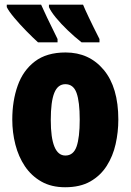

<svg xmlns="http://www.w3.org/2000/svg" viewBox="-20 -786 556 816"><path d="M482.9 -277.8Q482.9 -224.6 471.4 -173.6Q460 -122.6 433.6 -81.1Q407.2 -39.6 364 -14.9Q320.8 9.8 256.8 9.8Q198.2 9.8 155.8 -14.4Q113.3 -38.6 85.9 -79.3Q58.6 -120.1 45.4 -171.6Q32.2 -223.1 32.2 -277.8Q32.2 -357.4 55.2 -422.1Q78.1 -486.8 128.2 -524.9Q178.2 -563 258.8 -563Q359.4 -563 421.1 -488.8Q482.9 -414.6 482.9 -277.8ZM195.8 -275.9Q195.8 -125 257.8 -125Q292 -125 305.4 -163.1Q318.8 -201.2 318.8 -277.8Q318.8 -353.5 305.4 -390.9Q292 -428.2 257.8 -428.2Q225.6 -428.2 210.7 -391.1Q195.8 -354 195.8 -275.9ZM333 -766.1Q340.3 -748 357.7 -711.4Q375 -674.8 402.8 -620.1V-606H326.7Q296.9 -629.4 268.1 -657Q239.3 -684.6 217.8 -710.7Q196.3 -736.8 188 -755.9V-766.1ZM154.8 -766.1Q163.1 -747.6 180.4 -710.7Q197.8 -673.8 224.6 -620.1V-606H141.6Q120.6 -625 92.3 -653.8Q64 -682.6 40.3 -710.9Q16.6 -739.3 8.8 -755.9V-766.1Z"/></svg>

Font: Open Sans Condensed ExtraBold
Style: Regular
Weight: 800
Width: 3
Designer: Monotype Design Team
Foundry: Monotype Imaging Inc.
Version: Version 3.000; ttfautohint (v1.8.4)